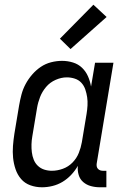

<svg xmlns="http://www.w3.org/2000/svg" viewBox="-20 -786 540 814"><path d="M158 8Q132 8 108.5 -0.5Q85 -9 69.5 -27Q54 -45 46 -68.5Q38 -92 35.5 -117Q33 -142 35 -167.5Q37 -193 41 -219L61 -339Q65 -362 71 -385Q77 -408 88.5 -429.5Q100 -451 116.5 -470Q133 -489 153 -502.5Q173 -516 196.5 -522Q220 -528 243 -528Q267 -528 289.5 -521Q312 -514 328 -498.5Q344 -483 353 -462.5Q362 -442 366 -419L383 -520H461L390 -93Q389 -87 390 -81Q391 -75 395 -70.5Q399 -66 404.5 -64Q410 -62 416 -62H431V8H404Q384 8 365.5 3Q347 -2 333 -14Q319 -26 313.5 -44.5Q308 -63 310 -83Q299 -63 282 -45Q265 -27 245 -15Q225 -3 202.5 2.5Q180 8 158 8ZM200 -62Q223 -62 246.5 -70.5Q270 -79 287.5 -97Q305 -115 314 -137.5Q323 -160 327 -183L347 -303Q350 -321 351 -339Q352 -357 349.5 -374Q347 -391 341.5 -407Q336 -423 325 -435Q314 -447 297.5 -452.5Q281 -458 263 -458Q240 -458 216 -447.5Q192 -437 175.5 -417.5Q159 -398 150 -375Q141 -352 137 -328L117 -208Q114 -191 113.5 -174Q113 -157 115 -140.5Q117 -124 123 -109Q129 -94 140.5 -83Q152 -72 167.5 -67Q183 -62 200 -62ZM279 -578 234 -622 376 -766 432 -714Z"/></svg>

Font: Iosevka Curly Slab
Style: Italic
Weight: 400
Italic angle: -9°
Monospace: yes
Designer: Belleve Invis
Foundry: Belleve Invis
Version: Version 22.1.2; ttfautohint (v1.8.4)